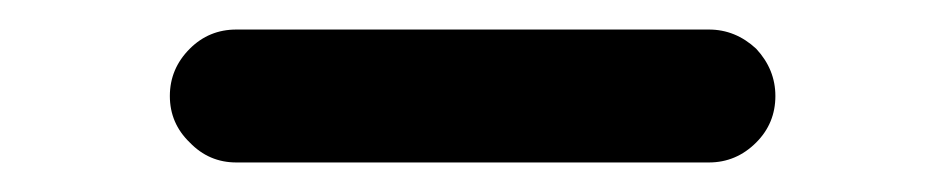

<svg xmlns="http://www.w3.org/2000/svg" viewBox="-20 25 640 130"><path d="M460 135H140Q121.5 135 108.5 121.5Q95 108.5 95 90Q95 71.5 108.5 58Q121.5 45 140 45H460Q478 45 492 58Q505 72 505 90Q505 108.5 492 121.5Q478.5 135 460 135Z"/></svg>

Font: Maple Mono SC NF
Style: Regular
Weight: 400
Designer: subframe7536
Version: Version 4.2; ttfautohint (v1.8.4.7-5d5b-dirty);Nerd Fonts 6.